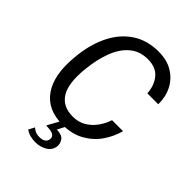

<svg xmlns="http://www.w3.org/2000/svg" viewBox="-263 -859 1191 1191"><g transform="rotate(45 333.0 -263.5)"><path d="M311.5 10Q179 10 116 -80.8Q53 -171.5 69 -338Q79 -455.5 121.5 -544.2Q164 -633 237.5 -683Q311 -733 414 -733Q486 -733 537.5 -702Q589 -671 616 -618.2Q643 -565.5 642 -500H546Q543 -563.5 507.2 -608Q471.5 -652.5 399.5 -652.5Q329 -652.5 280.8 -612.2Q232.5 -572 204.8 -500.2Q177 -428.5 167.5 -335Q153 -199.5 192.5 -135Q232 -70.5 321 -70.5Q369 -70.5 406.2 -92.2Q443.5 -114 469.5 -149.8Q495.5 -185.5 509 -227.5H605.5Q589.5 -166 552 -111.8Q514.5 -57.5 454.5 -23.8Q394.5 10 311.5 10ZM269.5 206Q243.5 206 221.5 200Q199.5 194 182.5 181L203 142Q213.5 152 228.2 158.8Q243 165.5 264.5 165.5Q314.5 165.5 320.5 129Q323.5 107.5 307.2 96.8Q291 86 251 85Q241.5 85 246.5 78.5L292.5 -5H339.5L308.5 55.5Q356.5 57.5 371.5 80.8Q386.5 104 383.5 128.5Q378 166.5 344.2 186.2Q310.5 206 269.5 206Z"/></g></svg>

Font: Public Sans
Style: Italic
Weight: 400
Italic angle: -8°
Designer: The Public Sans project authors (U.S. Web Design System). Libre Franklin designed by Pablo Impallari and Rodrigo Fuenzal
Version: Version 1.008; ttfautohint (v1.8.1) -l 8 -r 50 -G 200 -x 14 